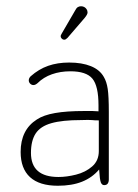

<svg xmlns="http://www.w3.org/2000/svg" viewBox="-20 -584 442 614"><path d="M295 -228Q284 -229 276 -229Q268 -229 262 -229Q256 -229 249 -229Q193 -229 156 -222.5Q119 -216 98 -202Q46 -169 46 -98Q46 -45 76 -17.5Q106 10 165 10Q210 10 242.5 -3Q275 -16 297 -42Q299 -9 302.5 -0.5Q306 8 313 8Q321 8 324.5 3Q328 -2 328 -10V-226Q328 -276 324.5 -299.5Q321 -323 312 -338Q299 -361 270.5 -372.5Q242 -384 201 -384Q164 -384 134 -373.5Q104 -363 78 -340Q72 -334 72 -327Q72 -321 76.5 -316.5Q81 -312 87 -312Q93 -312 100 -318Q119 -337 146 -346.5Q173 -356 205 -356Q256 -356 275.5 -332.5Q295 -309 295 -247ZM296 -199V-101Q296 -70 274.5 -51.5Q253 -33 223 -25.5Q193 -18 167 -18Q79 -18 79 -95Q79 -134 94 -157Q109 -180 144 -190Q179 -200 239 -200Q266 -201 274 -200Q282 -199 296 -199ZM260 -544Q260 -550 257 -554.5Q254 -559 249.5 -561.5Q245 -564 239 -564Q233 -564 228.5 -561Q224 -558 220 -550L177 -476Q176 -474 175 -472Q174 -470 174 -468Q174 -464 177.5 -460.5Q181 -457 185 -457Q188 -457 190.5 -458.5Q193 -460 196 -463L251 -527Q260 -538 260 -544Z"/></svg>

Font: Beiruti ExtraLight
Style: Regular
Weight: 250
Designer: Arlette Boutros
Foundry: Boutros
Version: Version 1.41